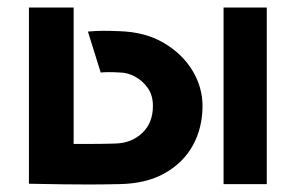

<svg xmlns="http://www.w3.org/2000/svg" viewBox="-20 -490 810 511"><path d="M575 -470H690V0H575ZM176 -470V-107Q200 -107 229 -107Q258 -107 287 -108Q330 -109 358.5 -136Q387 -163 387 -208Q387 -236 373.5 -255.5Q360 -275 339.5 -286Q319 -297 299 -297Q268 -299 248 -297L214 -406Q236 -408 255 -408Q274 -408 298 -407Q366 -405 415.5 -376Q465 -347 492 -302.5Q519 -258 519 -208Q519 -150 493.5 -103.5Q468 -57 418.5 -29Q369 -1 297 0Q252 1 217 1Q182 1 145 0.5Q108 0 57 -1V-470Z"/></svg>

Font: Kreadon
Style: Bold
Weight: 700
Designer: Reiya WATANABE
Foundry: StudioGnu
Version: Version 1.003; ttfautohint (v1.8.4.7-5d5b);gftools[0.9.32]